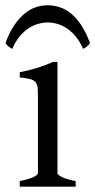

<svg xmlns="http://www.w3.org/2000/svg" viewBox="-40 -701 357 721"><path d="M34.2 0V-21Q67.4 -27.8 85 -35.9Q102.5 -43.9 102.5 -50.8V-327.1Q102.5 -352.1 101.6 -367.4Q100.6 -382.8 94.2 -391.4Q87.9 -399.9 74 -403.8Q60.1 -407.7 34.2 -410.2V-429.7Q49.3 -432.6 66.2 -436.8Q83 -440.9 99.6 -446Q116.2 -451.2 131.3 -457Q146.5 -462.9 159.2 -468.8H175.8V-50.8Q175.8 -44.9 192.1 -36.4Q208.5 -27.8 244.1 -21V0ZM-19.5 -539.6Q-4.9 -579.1 13.4 -606Q31.7 -632.8 52 -649.7Q72.3 -666.5 94.2 -673.8Q116.2 -681.2 138.2 -681.2Q162.1 -681.2 184.6 -673.8Q207 -666.5 227.3 -649.7Q247.6 -632.8 265.4 -606Q283.2 -579.1 297.9 -539.6Q292 -530.8 286.1 -526.1Q280.3 -521.5 272 -517.6Q259.8 -545.4 243.9 -564.5Q228 -583.5 210.4 -595Q192.9 -606.4 174.6 -611.6Q156.2 -616.7 140.1 -616.7Q123 -616.7 104.2 -611.6Q85.4 -606.4 67.6 -595Q49.8 -583.5 33.9 -564.5Q18.1 -545.4 6.3 -517.6Q-2 -521.5 -7.8 -526.1Q-13.7 -530.8 -19.5 -539.6Z"/></svg>

Font: Gentium Plus
Style: Regular
Weight: 400
Designer: J. Victor Gaultney, Annie Olsen, Iska Routamaa
Foundry: SIL International
Version: Version 1.510